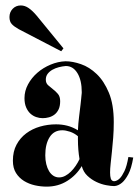

<svg xmlns="http://www.w3.org/2000/svg" viewBox="-20 -653 516 712"><path d="M403.8 19Q414.6 18.1 424.3 8.3Q432.6 0 441.4 -18.3Q450.2 -36.6 456.1 -70.8L474.1 -68.8Q467.3 -28.3 455.8 -6.8Q444.3 14.6 432.6 24.4Q418.9 36.1 403.8 37.1Q392.1 37.1 373.8 33.7Q355.5 30.3 337.4 21.7Q319.3 13.2 304.2 -1Q289.1 -15.1 283.2 -37.1Q263.2 -3.4 229.5 17.8Q195.8 39.1 152.8 39.1Q131.3 39.1 109.4 34.2Q87.4 29.3 69.1 18.1Q50.8 6.8 39.3 -11.5Q27.8 -29.8 27.8 -57.1Q27.8 -91.3 41.3 -116.5Q54.7 -141.6 77.1 -158.4Q99.6 -175.3 128.4 -183.6Q157.2 -191.9 188 -191.9Q209 -191.9 228.8 -187Q248.5 -182.1 269 -169.9Q270 -194.8 273.2 -219.7Q276.4 -244.6 278.8 -266.1Q280.3 -278.8 281 -286.6Q281.7 -294.4 282.2 -299.3Q282.7 -304.2 283 -306.6Q283.2 -309.1 283.2 -311Q283.2 -355.5 267.1 -381.8Q251 -408.2 224.1 -408.2Q211.4 -407.2 198.2 -403.8Q185.1 -400.4 174.3 -394.3Q163.6 -388.2 156.7 -379.2Q149.9 -370.1 149.9 -357.9Q149.9 -344.7 158.2 -337.2Q166.5 -329.6 176.5 -322Q186.5 -314.5 194.8 -304.7Q203.1 -294.9 203.1 -277.8Q203.1 -259.8 197.5 -247.8Q191.9 -235.8 182.6 -228.5Q173.3 -221.2 161.6 -218Q149.9 -214.8 138.2 -214.8Q126 -214.8 114 -219Q102.1 -223.1 92.5 -231.9Q83 -240.7 76.9 -254.9Q70.8 -269 70.8 -289.1Q70.8 -315.9 84 -340.3Q97.2 -364.7 118.7 -383.3Q140.1 -401.9 167.5 -413.3Q194.8 -424.8 223.1 -425.8Q249.5 -425.8 280.5 -415Q311.5 -404.3 338.6 -378.4Q365.7 -352.5 383.8 -309.1Q401.9 -265.6 401.9 -200.2Q401.9 -169.4 399.7 -141.6Q397.5 -113.8 395 -90.1Q392.6 -66.4 390.4 -46.9Q388.2 -27.3 388.2 -13.2Q388.2 1 390.9 9.3Q393.6 17.6 401.9 19ZM274.9 -63Q272 -79.6 270.5 -97.9Q269 -116.2 269 -134.8V-147.9Q255.4 -159.2 239.5 -164.6Q223.6 -169.9 210.9 -169.9Q180.2 -169.9 164.1 -144.5Q147.9 -119.1 147.9 -77.1Q147.9 -59.6 151.6 -44.4Q155.3 -29.3 161.9 -18.3Q168.5 -7.3 178 -1.2Q187.5 4.9 199.2 4.9Q210.9 4.9 221.9 -1Q232.9 -6.8 242.7 -16.4Q252.4 -25.9 260.7 -38.1Q269 -50.3 274.9 -63ZM49.3 -544.9Q32.7 -554.2 23.9 -563.5Q15.1 -572.8 15.1 -589.8Q15.1 -607.9 27.1 -620.4Q39.1 -632.8 57.1 -632.8Q72.3 -632.8 86.4 -623Q100.6 -613.3 116.2 -594.7L215.3 -473.6L207 -462.9Z"/></svg>

Font: Purple Purse
Style: Regular
Weight: 400
Designer: Astigmatic (AOETI)
Foundry: Astigmatic (AOETI)
Version: Version 1.000